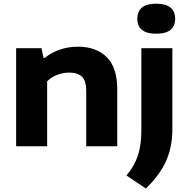

<svg xmlns="http://www.w3.org/2000/svg" viewBox="-20 -816 1052 1071"><path d="M70 -547H211.5L222.5 -493.5H230.5Q266 -523 313.8 -539.2Q361.5 -555.5 415 -555.5Q517 -555.5 575.5 -497.2Q634 -439 634 -317.5V0H461V-309Q461 -364.5 437.5 -387.8Q414 -411 366.5 -411Q332 -411 299 -398.5Q266 -386 243 -362.5V0H70ZM685.5 163Q730.5 109 749.5 50.8Q768.5 -7.5 768.5 -88V-547H941.5V-94Q941.5 1.5 907.2 80Q873 158.5 794 235.5ZM746 -711.5Q746 -752.5 772.2 -774Q798.5 -795.5 851.5 -795.5Q904.5 -795.5 930.8 -774Q957 -752.5 957 -711.5Q957 -628 851.5 -628Q746 -628 746 -711.5Z"/></svg>

Font: Encode Sans Expanded
Style: Bold
Weight: 700
Width: 7
Designer: Multiple Designers
Foundry: Impallari Type
Version: Version 2.000